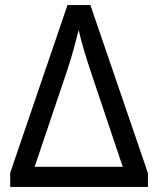

<svg xmlns="http://www.w3.org/2000/svg" viewBox="-20 -734 621 754"><path d="M335 -714 561 -54V0H20V-55L245 -714ZM462 -79 337 -451Q322 -496 309.5 -538Q297 -580 289 -616Q280 -580 268.5 -538.5Q257 -497 243 -455L116 -79Z"/></svg>

Font: Noto IKEA Simplified Chinese
Style: Regular
Weight: 400
Designer: Monotype Design Team
Foundry: Monotype Imaging Inc.
Version: Version 1.100